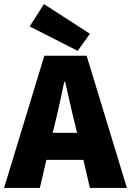

<svg xmlns="http://www.w3.org/2000/svg" viewBox="-30 -924 644 944"><path d="M240 -316C256 -378 272 -456 286 -522H290C306 -457 322 -378 338 -316L349 -271H229ZM-10 0H166L198 -138H380L412 0H594L396 -650H188ZM352 -674 412 -758 186 -904 116 -794Z"/></svg>

Font: Source Sans Pro Black
Style: Regular
Weight: 900
Designer: Paul D. Hunt
Foundry: Adobe Systems Incorporated
Version: Version 3.006;hotconv 1.0.111;makeotfexe 2.5.65597